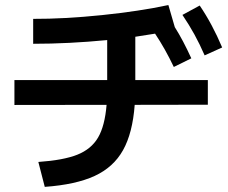

<svg xmlns="http://www.w3.org/2000/svg" viewBox="-20 -727 904 760"><path d="M401.9 -312 37.1 -311.5V-410.2H404.3V-568.4Q252.4 -553.7 111.3 -553.7V-652.3Q234.9 -651.9 383.8 -667.2Q532.7 -682.6 646.5 -707L671.9 -619.6Q704.6 -567.9 737.3 -496.1L668 -461.9Q633.3 -534.7 593.8 -593.8Q566.4 -588.9 515.6 -581.5V-410.2H802.7V-312.5L513.2 -312Q504.9 -200.2 467 -132.6Q429.2 -64.9 354.5 -30.5Q279.8 3.9 157.2 12.7L131.8 -85.9Q231 -92.8 286.1 -114.7Q341.3 -136.7 368.2 -182.6Q395 -228.5 401.9 -312ZM702.1 -668 770.5 -705.1Q820.3 -631.8 859.4 -539.1L790 -507.8Q770.5 -552.7 749.5 -590.8Q728.5 -628.9 702.1 -668Z"/></svg>

Font: Pretendard GOV SemiBold
Style: Regular
Weight: 600
Designer: Base glyphs from Inter by Rasmus Andersson; Hangeul glyphs from Noto Sans CJK(Source Han Sans) by Jang Soo-young and Kan
Foundry: Kil Hyung-jin
Version: Version 1.309